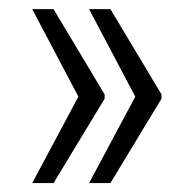

<svg xmlns="http://www.w3.org/2000/svg" viewBox="-20 -481 414 422"><path d="M97.7 -460.9 210 -273.4V-264.2L97.7 -78.6H50.8L152.3 -268.6L50.8 -460.9ZM222.7 -460.9 335 -273.4V-264.2L222.7 -78.6H175.8L277.3 -268.6L175.8 -460.9Z"/></svg>

Font: RobotoCondensed-Light
Style: Light
Weight: 300
Designer: Google
Version: Version 1.200311; 2013